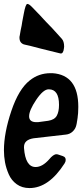

<svg xmlns="http://www.w3.org/2000/svg" viewBox="-31 -949 423 976"><path d="M295 -712 294 -703Q291 -677 278 -677Q277 -677 269 -679L261 -681Q162 -705 122 -716Q111 -719 91 -723Q68 -731 68 -757Q68 -759 68 -762L69 -766Q73 -786 74 -795Q80 -821 82 -838Q88 -866 90 -880Q99 -929 108 -929Q117 -929 133 -912L159 -885Q166 -878 173.5 -870Q181 -862 190 -852Q199 -842 205 -836Q210 -831 219.5 -821Q229 -811 234 -806L283 -752Q295 -739 295 -712ZM91 -724V-723H92ZM297 -118Q217 7 119 7Q81 7 54 -12.5Q27 -32 13.5 -63Q0 -94 -5.5 -124Q-11 -154 -11 -185Q-11 -273 26.5 -384.5Q64 -496 120 -540Q166 -577 226 -577H236Q367 -568 367 -406V-405Q367 -372 363 -347L361 -334V-333L360 -330Q360 -327 359.5 -324Q359 -321 358 -317.5Q357 -314 357 -312V-313Q353 -294 338.5 -280.5Q324 -267 305 -265L139 -246Q91 -238 91 -202V-197Q98 -100 150 -100Q184 -100 218 -138Q240 -165 256 -165Q260 -165 264 -164H263L290 -155H289Q303 -151 303 -136Q303 -127 297 -118ZM269 -416Q269 -495 217 -495H216Q189 -495 153 -441.5Q117 -388 117 -358Q117 -328 154 -328H162L214 -335Q246 -340 257.5 -360.5Q269 -381 269 -416ZM365 -354 364 -352V-353Z"/></svg>

Font: Bangerz Fix
Style: Regular
Weight: 400
Designer: vernon adams
Foundry: Vernon Adams
Version: Version 2.10;December 28, 2023;FontCreator 13.0.0.2683 64-bi